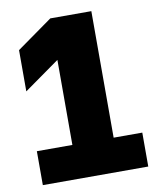

<svg xmlns="http://www.w3.org/2000/svg" viewBox="-80 -763 675 825"><g transform="rotate(-10 257.5 -350.0)"><path d="M40 0V-148H195V-519L40 -409V-589L196 -700H375V-148H500V0Z"/></g></svg>

Font: Golos Text VF
Style: Regular
Weight: 400
Designer: A.Korolkova, Vitaly Kuzmin
Foundry: ParaType Ltd
Version: Version 2.003